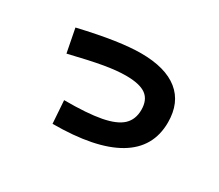

<svg xmlns="http://www.w3.org/2000/svg" viewBox="-97 -737 1057 927"><g transform="rotate(30 432.0 -273.5)"><path d="M598.6 -292Q598.6 -347.7 564 -373Q529.3 -398.4 452.1 -398.4Q401.4 -398.4 332.3 -386.5Q263.2 -374.5 149.4 -346.7L124 -477.5Q237.3 -503.9 319.6 -516.1Q401.9 -528.3 460.9 -528.3Q597.7 -528.3 668.9 -470.9Q740.2 -413.6 740.2 -303.7Q740.2 -163.1 619.1 -91.3Q498 -19.5 260.7 -19.5L252 -146.5Q380.4 -146 455.8 -160.4Q531.2 -174.8 564.9 -206.5Q598.6 -238.3 598.6 -292Z"/></g></svg>

Font: Pretendard GOV ExtraBold
Style: Regular
Weight: 800
Designer: Base glyphs from Inter by Rasmus Andersson; Hangeul glyphs from Noto Sans CJK(Source Han Sans) by Jang Soo-young and Kan
Foundry: Kil Hyung-jin
Version: Version 1.309